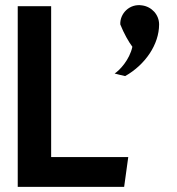

<svg xmlns="http://www.w3.org/2000/svg" viewBox="-20 -727 688 747"><path d="M599 -632C599 -670 570 -701 533 -706C484 -714 446 -674 448 -632C462 -597 480 -565 495 -545C484 -494 445 -453 426 -441C440 -437 454 -434 467 -431C545 -475 599 -554 599 -632ZM179 -116V-703H49V0H463L479 -116Z"/></svg>

Font: Bluebird
Style: Regular
Weight: 400
Designer: Jasper
Foundry: Cannot Into Space Fonts
Version: Version 0.98